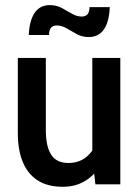

<svg xmlns="http://www.w3.org/2000/svg" viewBox="-20 -724 546 754"><path d="M227 9.5Q165.5 9.5 126.5 -16.5Q87.5 -42.5 68.8 -89.5Q50 -136.5 50 -201V-496.5H160V-212.5Q160 -149.5 180.8 -116.8Q201.5 -84 249 -84Q288 -84 316 -105.2Q344 -126.5 360.5 -165.5L342.5 -102V-496.5H452.5V0H354.5L345.5 -81.5L370 -68.5Q348.5 -33.5 311.8 -12Q275 9.5 227 9.5ZM328.5 -578.5Q302.5 -578.5 281.5 -590Q260.5 -601.5 241.5 -612.8Q222.5 -624 203 -624Q172.5 -624 172.5 -586.5H93Q95.5 -643.5 116.2 -673.8Q137 -704 175.5 -704Q201.5 -704 222.5 -692.8Q243.5 -681.5 262.5 -670.2Q281.5 -659 301 -659Q331.5 -659 331.5 -696H411Q409 -639 388.2 -608.8Q367.5 -578.5 328.5 -578.5Z"/></svg>

Font: Cabin SemiCondensed SemiBold
Style: Regular
Weight: 600
Width: 4
Designer: Pablo Impallari
Foundry: Pablo Impallari. http://www.impallari.com Igino Marini. http://www.ikern.com
Version: Version 3.001